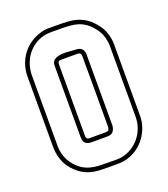

<svg xmlns="http://www.w3.org/2000/svg" viewBox="-122 -729 720 825"><g transform="rotate(-20 237.5 -317.0)"><path d="M39.1 -481.4Q40 -509.8 48.8 -534.4Q57.6 -559.1 73.2 -579.3Q88.9 -599.6 110.6 -614.3Q132.3 -628.9 159.7 -636.7Q177.7 -642.1 197.8 -641.8Q217.8 -641.6 235.8 -641.6Q263.7 -641.6 286.9 -639.9Q310.1 -638.2 330.3 -631.3Q350.6 -624.5 368.9 -611.1Q387.2 -597.7 405.3 -574.2Q420.9 -553.7 428.5 -529.5Q436 -505.4 436 -480V-153.8Q436 -127.9 427.7 -103.5Q419.4 -79.1 404.8 -58.6Q390.1 -38.1 369.4 -22.7Q348.6 -7.3 323.7 0.5Q302.7 7.3 280.3 7.6Q257.8 7.8 235.8 7.8Q210.4 7.8 189.2 6.6Q168 5.4 149.2 -0.2Q130.4 -5.9 113 -16.8Q95.7 -27.8 77.6 -47.9Q57.6 -70.3 48.3 -98.1Q39.1 -126 39.1 -155.3ZM58.6 -153.8Q58.6 -127.9 66.9 -104.5Q75.2 -81.1 92.3 -61Q107.4 -43.5 123.5 -33.4Q139.6 -23.4 157.5 -18.6Q175.3 -13.7 194.8 -12.7Q214.4 -11.7 235.8 -11.7Q255.9 -11.7 277.1 -11.5Q298.3 -11.2 317.4 -17.6Q339.8 -24.9 358.2 -38.8Q376.5 -52.7 389.4 -70.8Q402.3 -88.9 409.4 -110.4Q416.5 -131.8 416.5 -155.3Q417 -196.3 416.7 -236.6Q416.5 -276.9 416.5 -317.9Q416.5 -357.9 416.7 -397.9Q417 -438 416.5 -478Q416.5 -501 410.2 -522.5Q403.8 -543.9 389.6 -562.5Q373.5 -584 356.9 -595.9Q340.3 -607.9 321.8 -613.8Q303.2 -619.6 282.2 -620.8Q261.2 -622.1 235.8 -622.1Q218.8 -622.1 200.9 -622.3Q183.1 -622.6 166 -618.7Q141.6 -612.8 122.1 -599.4Q102.5 -585.9 88.6 -567.6Q74.7 -549.3 67.1 -526.6Q59.6 -503.9 58.6 -480ZM310.1 -153.8Q308.1 -137.2 299.8 -127.7Q291.5 -118.2 273.4 -118.2H198.7Q190.4 -118.2 182.1 -121.6Q173.8 -125 169.4 -132.3Q166.5 -137.7 165.5 -143.6Q164.6 -149.4 164.6 -155.3V-481.4Q164.6 -494.6 170.9 -502.2Q177.2 -509.8 187.3 -513.4Q197.3 -517.1 209.7 -518.1Q222.2 -519 234.1 -518.3Q246.1 -517.6 256.6 -516.6Q267.1 -515.6 273.4 -515.6Q280.8 -515.6 288.6 -513.4Q296.4 -511.2 301.8 -505.4Q306.2 -500 308.1 -493.4Q310.1 -486.8 310.1 -480ZM290.5 -155.3Q290.5 -236.8 290.8 -316.9Q291 -397 290.5 -478Q290.5 -482.4 289.8 -485.6Q289.1 -488.8 286.6 -492.7Q281.2 -496.1 273.4 -496.1H199.2Q196.3 -496.1 192.4 -495.4Q188.5 -494.6 186.5 -491.2Q185.1 -488.8 184.6 -485.8Q184.1 -482.9 184.1 -480V-153.8Q184.1 -151.4 184.6 -148.2Q185.1 -145 186.5 -142.6Q189 -139.2 192.4 -138.4Q195.8 -137.7 199.2 -137.7H273.4Q283.7 -137.7 286.6 -141.8Q289.6 -146 290.5 -155.3Z"/></g></svg>

Font: Preussische VI 9 Linie
Style: Regular
Weight: 400
Designer: Peter Wiegel
Foundry: Peter Wiegel
Version: Version 1.000 2009 initial release